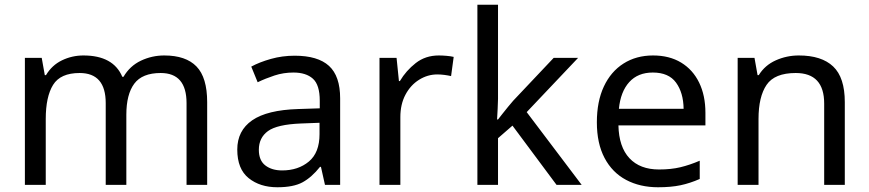

<svg xmlns="http://www.w3.org/2000/svg" viewBox="-20 -780 3665 810"><path d="M673 -546Q764 -546 809 -499.5Q854 -453 854 -349V0H767V-345Q767 -472 658 -472Q580 -472 546.5 -427Q513 -382 513 -296V0H426V-345Q426 -472 316 -472Q235 -472 204 -422Q173 -372 173 -278V0H85V-536H156L169 -463H174Q199 -505 241.5 -525.5Q284 -546 332 -546Q458 -546 496 -456H501Q528 -502 574.5 -524Q621 -546 673 -546Z M1223 -545Q1321 -545 1368 -502Q1415 -459 1415 -365V0H1351L1334 -76H1330Q1295 -32 1256.5 -11Q1218 10 1150 10Q1077 10 1029 -28.5Q981 -67 981 -149Q981 -229 1044 -272.5Q1107 -316 1238 -320L1329 -323V-355Q1329 -422 1300 -448Q1271 -474 1218 -474Q1176 -474 1138 -461.5Q1100 -449 1067 -433L1040 -499Q1075 -518 1123 -531.5Q1171 -545 1223 -545ZM1249 -259Q1149 -255 1110.5 -227Q1072 -199 1072 -148Q1072 -103 1099.5 -82Q1127 -61 1170 -61Q1238 -61 1283 -98.5Q1328 -136 1328 -214V-262Z M1831 -546Q1846 -546 1863.5 -544.5Q1881 -543 1894 -540L1883 -459Q1870 -462 1854.5 -464Q1839 -466 1825 -466Q1784 -466 1748 -443.5Q1712 -421 1690.5 -380.5Q1669 -340 1669 -286V0H1581V-536H1653L1663 -438H1667Q1693 -482 1734 -514Q1775 -546 1831 -546Z M2081 -363Q2081 -347 2079.5 -321Q2078 -295 2077 -276H2081Q2087 -284 2099 -299Q2111 -314 2123.5 -329.5Q2136 -345 2145 -355L2316 -536H2419L2202 -307L2434 0H2328L2142 -250L2081 -197V0H1994V-760H2081Z M2735 -546Q2804 -546 2853.5 -516Q2903 -486 2929.5 -431.5Q2956 -377 2956 -304V-251H2589Q2591 -160 2635.5 -112.5Q2680 -65 2760 -65Q2811 -65 2850.5 -74.5Q2890 -84 2932 -102V-25Q2891 -7 2851 1.5Q2811 10 2756 10Q2680 10 2621.5 -21Q2563 -52 2530.5 -113.5Q2498 -175 2498 -264Q2498 -352 2527.5 -415Q2557 -478 2610.5 -512Q2664 -546 2735 -546ZM2734 -474Q2671 -474 2634.5 -433.5Q2598 -393 2591 -321H2864Q2863 -389 2832 -431.5Q2801 -474 2734 -474Z M3350 -546Q3446 -546 3495 -499.5Q3544 -453 3544 -349V0H3457V-343Q3457 -472 3337 -472Q3248 -472 3214 -422Q3180 -372 3180 -278V0H3092V-536H3163L3176 -463H3181Q3207 -505 3253 -525.5Q3299 -546 3350 -546Z"/></svg>

Font: Noto Sans Siddham
Style: Regular
Weight: 400
Designer: Monotype Design Team
Foundry: Monotype Imaging Inc.
Version: Version 2.004; ttfautohint (v1.8.4.7-5d5b)